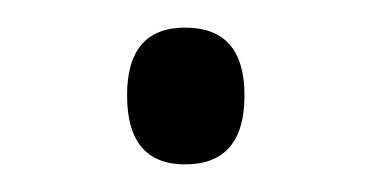

<svg xmlns="http://www.w3.org/2000/svg" viewBox="-20 -406 269 139"><path d="M72 -337Q72 -386 114 -386Q157 -386 157 -337Q157 -287 114 -287Q72 -287 72 -337Z"/></svg>

Font: Noto Sans Kannada SemiCondensed Light
Style: Regular
Weight: 300
Width: 4
Designer: Jelle Bosma - Monotype Design Team
Foundry: Monotype Imaging Inc.
Version: Version 2.005; ttfautohint (v1.8.4.7-5d5b)